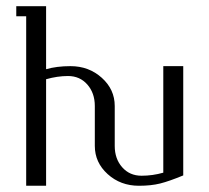

<svg xmlns="http://www.w3.org/2000/svg" viewBox="-20 -596 672 616"><path d="M32.2 -543.9V-576.2H127.9V-374Q162.1 -383.8 206.1 -383.8Q265.1 -383.8 306.6 -346.4Q348.1 -309.1 348.1 -255.9V-127.9Q348.1 -86.4 372.1 -59.3Q396 -32.2 434.1 -32.2Q469.7 -32.2 503.9 -42V-383.8H567.9V-33.2Q522.9 -14.6 493.9 -7.3Q464.8 0 425.8 0Q366.7 0 325.4 -37.4Q284.2 -74.7 284.2 -127.9V-255.9Q284.2 -297.4 260.3 -324.7Q236.3 -352.1 198.2 -352.1Q164.1 -352.1 127.9 -341.8V0H64V-543.9Z"/></svg>

Font: Gawaa
Style: Regular
Weight: 400
Designer: T. Christopher White
Version: Version 1.0